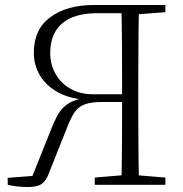

<svg xmlns="http://www.w3.org/2000/svg" viewBox="-20 -743 737 772"><path d="M11 0V-28L130 -37L105 -22L184 -219Q196 -250 207.5 -272.5Q219 -295 234.5 -310.5Q250 -326 271.5 -335.5Q293 -345 324 -350L323 -342Q257 -347 211 -373Q165 -399 140.5 -440Q116 -481 116 -531Q116 -625 182.5 -674Q249 -723 358 -723H504V-690H372Q278 -690 230 -649Q182 -608 182 -530Q182 -483 203.5 -445.5Q225 -408 263.5 -386Q302 -364 354 -364H503V-333H392Q347 -333 321 -323.5Q295 -314 279.5 -291Q264 -268 248 -226L176 -45Q166 -17 148.5 -4Q131 9 92 9Q68 9 48 6.5Q28 4 11 0ZM468 0Q470 -83 470.5 -167.5Q471 -252 471 -343V-357Q471 -467 470.5 -554Q470 -641 468 -723H539Q537 -641 536.5 -557.5Q536 -474 536 -390V-333Q536 -249 536.5 -166Q537 -83 539 0ZM361 0V-29L491 -40H513L645 -29V0ZM503 -684V-723H645V-694L513 -684Z"/></svg>

Font: Early Summer Mincho VF
Style: Regular
Weight: 250
Designer: GuiWonder
Version: Version 1.002